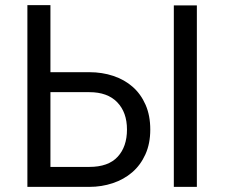

<svg xmlns="http://www.w3.org/2000/svg" viewBox="-20 -730 877 750"><path d="M87 -710H177V-448H329Q379 -448 422.5 -433.5Q466 -419 498 -391Q530 -363 548.5 -321Q567 -279 567 -224Q567 -169 548 -127Q529 -85 496.5 -57Q464 -29 420.5 -14.5Q377 0 329 0H87ZM177 -78H329Q403 -78 439.5 -117.5Q476 -157 476 -224Q476 -291 438 -330.5Q400 -370 329 -370H177ZM659 0V-709H749V0Z"/></svg>

Font: IngvarSans
Style: Regular
Weight: 500
Version: Version 3.000